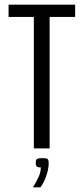

<svg xmlns="http://www.w3.org/2000/svg" viewBox="-20 -640 361 828"><path d="M126 -567H17V-620H304V-567H194V0H126ZM122 168Q137 144 146.5 123Q156 102 156 82Q141 82 137.5 77Q134 72 134 64Q134 52 138 47Q142 42 164 42Q183 42 186.5 47Q190 52 190 63Q190 89 179 120Q168 151 154 168Z"/></svg>

Font: Smooch Sans Medium
Style: Regular
Weight: 500
Designer: Robert E. Leuschke
Foundry: Robert E. Leuschke
Version: Version 1.010; ttfautohint (v1.8.3)